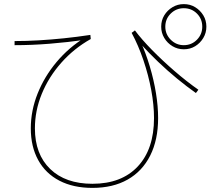

<svg xmlns="http://www.w3.org/2000/svg" viewBox="-20 -865 1040 935"><path d="M430 50Q337 50 269.5 15Q202 -20 166 -85.5Q130 -151 130 -240Q130 -326 163 -409Q196 -492 255.5 -563Q315 -634 395 -683L401 -672Q309 -659 221.5 -652Q134 -645 51 -645V-665Q108 -665 168 -668.5Q228 -672 291 -678.5Q354 -685 420 -695L422 -675Q340 -629 278.5 -559.5Q217 -490 183.5 -408Q150 -326 150 -240Q150 -114 224.5 -42Q299 30 430 30Q572 30 651 -54.5Q730 -139 730 -290Q730 -354 716.5 -426.5Q703 -499 678.5 -571.5Q654 -644 621 -705L637 -717Q669 -674 720 -622Q771 -570 830 -519Q889 -468 946 -428L934 -412Q890 -443 842.5 -482Q795 -521 750 -564Q705 -607 668 -648L663 -666Q690 -607 709.5 -541.5Q729 -476 739.5 -411.5Q750 -347 750 -290Q750 -184 711.5 -107.5Q673 -31 601.5 9.5Q530 50 430 50ZM875 -625Q845 -625 820 -640Q795 -655 780 -680Q765 -705 765 -735Q765 -766 780 -790.5Q795 -815 820 -830Q845 -845 875 -845Q906 -845 930.5 -830Q955 -815 970 -790.5Q985 -766 985 -735Q985 -705 970 -680Q955 -655 930.5 -640Q906 -625 875 -625ZM875 -645Q913 -645 939 -671.5Q965 -698 965 -735Q965 -773 939 -799Q913 -825 875 -825Q838 -825 811.5 -799Q785 -773 785 -735Q785 -698 811.5 -671.5Q838 -645 875 -645Z"/></svg>

Font: M PLUS 2 Thin Thin
Style: Regular
Weight: 250
Version: Version 1.001